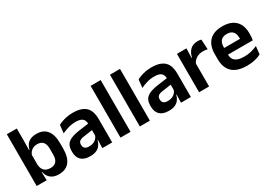

<svg xmlns="http://www.w3.org/2000/svg" viewBox="4 -1386 2966 2124"><g transform="rotate(-30 1486.5 -324.5)"><path d="M336 11.5Q292 11.5 261.2 -2.8Q230.5 -17 211.8 -43Q193 -69 185 -104H148.5L181.5 -202Q183 -167 196.5 -143Q210 -119 234 -107Q258 -95 289.5 -95Q338 -95 363 -123.2Q388 -151.5 388 -208V-287.5Q388 -342.5 363 -370.5Q338 -398.5 289.5 -398.5Q261 -398.5 238.5 -387.8Q216 -377 201 -359Q186 -341 179.5 -317.5L150.5 -386.5H186.5Q194.5 -418.5 212 -444.8Q229.5 -471 260.8 -486.2Q292 -501.5 340.5 -501.5Q427 -501.5 472 -445.8Q517 -390 517 -281V-213Q517 -103 471.5 -45.8Q426 11.5 336 11.5ZM56 0V-661H183.5V-510L181 -360.5L181.5 -345V-150.5L179.5 -120L184 0Z M894 0 898.5 -120 895 -131V-284.5L894.5 -306.5Q894.5 -354.5 868.2 -377Q842 -399.5 782.5 -399.5Q732 -399.5 687.8 -386.2Q643.5 -373 606 -355.5L617 -457.5Q639 -469 667.2 -479.2Q695.5 -489.5 730.5 -496Q765.5 -502.5 806 -502.5Q866 -502.5 907.5 -488.2Q949 -474 973.8 -447.5Q998.5 -421 1009.5 -384.2Q1020.5 -347.5 1020.5 -303V0ZM733.5 11.5Q660.5 11.5 622.2 -25Q584 -61.5 584 -129V-143Q584 -214.5 628 -248.8Q672 -283 767.5 -296L906.5 -315L914 -232.5L786 -214Q744 -208.5 726.2 -194Q708.5 -179.5 708.5 -151.5V-146.5Q708.5 -119 725.8 -103.8Q743 -88.5 780 -88.5Q813 -88.5 836.5 -99Q860 -109.5 875.2 -126.8Q890.5 -144 897 -165.5L915 -102H893Q885 -70.5 867.2 -44.8Q849.5 -19 817.5 -3.8Q785.5 11.5 733.5 11.5Z M1126.5 0V-661H1255V0Z M1373.5 0V-661H1502V0Z M1899 0 1903.5 -120 1900 -131V-284.5L1899.5 -306.5Q1899.5 -354.5 1873.2 -377Q1847 -399.5 1787.5 -399.5Q1737 -399.5 1692.8 -386.2Q1648.5 -373 1611 -355.5L1622 -457.5Q1644 -469 1672.2 -479.2Q1700.5 -489.5 1735.5 -496Q1770.5 -502.5 1811 -502.5Q1871 -502.5 1912.5 -488.2Q1954 -474 1978.8 -447.5Q2003.5 -421 2014.5 -384.2Q2025.5 -347.5 2025.5 -303V0ZM1738.5 11.5Q1665.5 11.5 1627.2 -25Q1589 -61.5 1589 -129V-143Q1589 -214.5 1633 -248.8Q1677 -283 1772.5 -296L1911.5 -315L1919 -232.5L1791 -214Q1749 -208.5 1731.2 -194Q1713.5 -179.5 1713.5 -151.5V-146.5Q1713.5 -119 1730.8 -103.8Q1748 -88.5 1785 -88.5Q1818 -88.5 1841.5 -99Q1865 -109.5 1880.2 -126.8Q1895.5 -144 1902 -165.5L1920 -102H1898Q1890 -70.5 1872.2 -44.8Q1854.5 -19 1822.5 -3.8Q1790.5 11.5 1738.5 11.5Z M2255 -285 2222.5 -370.5H2253.5Q2267 -430 2302.5 -464Q2338 -498 2401 -498Q2414 -498 2424.5 -496.2Q2435 -494.5 2443.5 -492L2450.5 -364Q2439.5 -367.5 2425 -369.2Q2410.5 -371 2394.5 -371Q2343.5 -371 2307.8 -348.5Q2272 -326 2255 -285ZM2130.5 0V-490.5H2252.5L2247 -340L2258.5 -335.5V0Z M2740.5 12Q2614.5 12 2553 -46Q2491.5 -104 2491.5 -214V-278Q2491.5 -387 2549 -445.5Q2606.5 -504 2716 -504Q2790 -504 2839.5 -478Q2889 -452 2913.8 -404.2Q2938.5 -356.5 2938.5 -290V-272.5Q2938.5 -254.5 2936.8 -235.8Q2935 -217 2932 -200.5H2816Q2817.5 -228 2817.8 -252.8Q2818 -277.5 2818 -297.5Q2818 -332 2807 -356.2Q2796 -380.5 2773.5 -393Q2751 -405.5 2716 -405.5Q2664.5 -405.5 2640 -377Q2615.5 -348.5 2615.5 -296V-250.5L2616 -236V-197.5Q2616 -174.5 2623.2 -155Q2630.5 -135.5 2647.5 -121.2Q2664.5 -107 2692.8 -99Q2721 -91 2763.5 -91Q2809.5 -91 2851.2 -101.2Q2893 -111.5 2930.5 -129L2919.5 -28Q2886 -9.5 2840.8 1.2Q2795.5 12 2740.5 12ZM2559.5 -200.5V-285.5H2906V-200.5Z"/></g></svg>

Font: Anek Bangla SemiBold
Style: Regular
Weight: 600
Designer: Sulekha Rajkumar (Bangla), Yesha Goshar (Latin)
Foundry: Ek Type
Version: Version 1.003